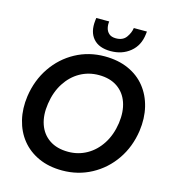

<svg xmlns="http://www.w3.org/2000/svg" viewBox="-132 -1027 1024 1146"><g transform="rotate(15 380.0 -454.0)"><path d="M358 12Q275 12 211.5 -17Q148 -46 107 -97Q66 -148 49.5 -216.5Q33 -285 44 -363Q59 -465 113 -544Q167 -623 249 -667.5Q331 -712 429 -712Q512 -712 576 -683.5Q640 -655 681 -603.5Q722 -552 738.5 -483.5Q755 -415 744 -336Q729 -234 675 -155.5Q621 -77 538.5 -32.5Q456 12 358 12ZM364 -105Q426 -105 478.5 -134.5Q531 -164 566.5 -219Q602 -274 613 -349Q623 -421 604 -476.5Q585 -532 539 -563.5Q493 -595 424 -595Q361 -595 308.5 -565.5Q256 -536 220.5 -481Q185 -426 174 -351Q163 -279 182 -223.5Q201 -168 247.5 -136.5Q294 -105 364 -105ZM453 -751Q381 -751 345.5 -791.5Q310 -832 318 -903L320 -920H400Q397 -900 401.5 -880Q406 -860 421 -846.5Q436 -833 464 -833Q507 -833 527.5 -861.5Q548 -890 552 -920H633L631 -903Q623 -832 573.5 -791.5Q524 -751 453 -751Z"/></g></svg>

Font: Host Grotesk
Style: Bold Italic
Weight: 700
Italic angle: -8°
Designer: Doğukan Karapınar
Foundry: Element Type
Version: Version 1.003; ttfautohint (v1.8.4.7-5d5b)